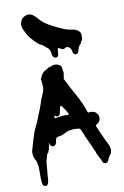

<svg xmlns="http://www.w3.org/2000/svg" viewBox="-112 -1043 770 1197"><g transform="rotate(-10 273.0 -445.0)"><path d="M75 90Q74 90 68 88Q65 87 61 81Q60 78 59 75Q58 72 58 69Q55 54 55 39V-30Q55 -39 53 -48Q51 -57 49 -66Q49 -68 47 -72Q46 -75 44 -78.5Q42 -82 40 -85Q36 -92 34 -100Q32 -108 31 -115Q30 -126 31 -136Q33 -142 34 -147.5Q35 -153 37 -158Q40 -166 42 -174.5Q44 -183 47 -192L62 -241Q69 -262 80 -284Q91 -305 101 -331Q103 -337 106 -344Q110 -355 114.5 -365.5Q119 -376 123 -386L138 -428Q140 -432 141 -436Q142 -440 143 -444Q151 -464 159 -482Q165 -494 167 -508Q169 -522 167 -536Q166 -542 165.5 -548.5Q165 -555 165 -561Q165 -564 163.5 -566.5Q162 -569 163 -572Q164 -574 165.5 -576Q167 -578 168 -580Q171 -591 177.5 -599.5Q184 -608 192 -615Q196 -619 203 -621Q207 -623 210.5 -625Q214 -627 217 -630Q222 -634 228 -635Q236 -636 245 -641Q253 -646 263 -644H272Q279 -644 287 -639Q289 -638 291.5 -636.5Q294 -635 297 -633Q305 -627 305 -618Q305 -611 306.5 -605Q308 -599 309 -592Q311 -586 309 -579Q308 -577 308 -574.5Q308 -572 307 -570Q307 -566 306.5 -562Q306 -558 305 -554Q302 -547 307 -540Q315 -527 321.5 -513Q328 -499 335 -485L353 -453Q361 -440 369 -422Q371 -419 372.5 -416Q374 -413 376 -410Q379 -405 381.5 -399Q384 -393 387 -387Q395 -372 400.5 -356.5Q406 -341 412 -324Q412 -323 412.5 -322.5Q413 -322 413 -321Q414 -314 423 -314Q426 -315 429.5 -315Q433 -315 436 -315Q447 -315 455 -311Q460 -310 465 -305Q473 -297 476 -292Q479 -287 480 -277Q484 -258 472 -244L466 -239Q464 -237 461 -235.5Q458 -234 456 -232Q451 -228 450.5 -226Q450 -224 453 -217L468 -181Q477 -161 486.5 -141Q496 -121 506 -101Q510 -94 512.5 -87Q515 -80 516 -72Q517 -66 516.5 -60Q516 -54 515 -48Q515 -47 513 -41Q510 -37 507.5 -33Q505 -29 502 -25Q494 -14 489 0Q487 9 476 14Q470 17 463 14Q454 11 451 2L449 -3Q446 -13 440 -22Q436 -29 432.5 -36.5Q429 -44 425 -51Q424 -53 424 -54.5Q424 -56 423 -57Q422 -63 419.5 -68.5Q417 -74 414 -79Q408 -94 401.5 -108.5Q395 -123 388 -138L373 -170Q372 -173 371 -176.5Q370 -180 368 -184L356 -211Q356 -213 354 -217Q349 -225 341 -226Q334 -226 328 -227Q322 -228 316 -228Q300 -228 284 -225Q268 -222 254 -214Q235 -203 215 -200Q211 -200 207 -199Q203 -198 199 -196Q193 -192 192 -187Q190 -181 190 -178L187 -164Q186 -157 179 -150Q174 -145 165 -145Q152 -147 148 -158Q147 -161 146 -164Q145 -167 144 -171Q140 -165 143 -161Q145 -157 141 -154Q139 -152 140 -151Q142 -147 139 -144Q136 -141 137 -137Q138 -135 137 -132Q132 -125 130 -115Q131 -111 125 -109Q123 -109 123 -107Q121 -104 119 -98Q118 -93 116.5 -87.5Q115 -82 113 -77L107 -52V-48Q107 -39 105.5 -30.5Q104 -22 104 -13L101 20Q100 27 99.5 34.5Q99 42 99 50Q98 56 97.5 61.5Q97 67 95 73Q93 82 88 86Q84 92 75 90ZM205 -315H206Q216 -317 225 -318Q234 -319 243 -320Q249 -321 255 -321.5Q261 -322 267 -322H288Q290 -322 292 -322.5Q294 -323 295 -323Q297 -323 297 -327Q294 -331 292 -335Q290 -339 288 -343Q282 -357 272 -367Q271 -369 270 -370.5Q269 -372 268 -374Q267 -376 265.5 -378.5Q264 -381 262 -383Q257 -387 252 -381L249 -373Q248 -365 246 -356.5Q244 -348 242 -340Q242 -338 240 -334Q238 -328 230.5 -325Q223 -322 215 -327L209 -331Q209 -331 207 -331Q205 -327 205 -325Q205 -323 205.5 -321Q206 -319 204 -317Q202 -315 205 -315ZM404 -685Q402 -685 401 -686Q390 -689 387 -701Q386 -706 385 -710.5Q384 -715 383 -719Q381 -725 379 -727Q375 -732 371 -734.5Q367 -737 362 -739Q358 -740 354 -739L350 -738Q348 -736 343 -734Q333 -728 321 -734Q318 -736 314.5 -738Q311 -740 307 -742Q301 -744 299 -738L298 -731Q298 -724 297.5 -717Q297 -710 296 -703L295 -702Q294 -692 286 -688Q278 -684 270 -689Q261 -694 258 -704L255 -722Q255 -728 252 -734L249 -740Q248 -747 240 -753Q228 -761 215 -774Q212 -777 205 -779Q198 -782 191 -787Q185 -792 179 -797Q173 -802 167 -807Q163 -811 161 -814Q157 -819 153 -823.5Q149 -828 145 -832Q144 -834 141 -837Q137 -841 133.5 -846Q130 -851 127 -856Q123 -864 118.5 -872.5Q114 -881 110 -889Q103 -902 102 -913Q101 -915 101 -917.5Q101 -920 100 -922Q101 -942 112 -959Q120 -970 130 -974Q139 -979 153 -981H155Q163 -980 170 -978.5Q177 -977 183 -972L200 -958Q201 -957 202 -956Q203 -955 204 -954Q225 -928 248 -911Q254 -907 260.5 -903Q267 -899 273 -895Q284 -889 294.5 -883.5Q305 -878 316 -873L349 -858Q352 -857 356 -855Q385 -843 414 -840Q426 -838 436 -833L442 -829Q445 -826 448 -823.5Q451 -821 454 -818Q460 -812 460 -805V-801Q461 -797 460.5 -786.5Q460 -776 460 -772Q460 -766 455 -763Q451 -759 449 -754Q447 -744 440 -740Q436 -736 433.5 -731Q431 -726 429 -721Q428 -716 426 -710.5Q424 -705 422 -700Q422 -696 419 -693Q417 -689 413 -687.5Q409 -686 404 -685Z"/></g></svg>

Font: Lacquer
Style: Regular
Weight: 400
Designer: Eli Block, Niki Polyocan
Version: Version 1.100